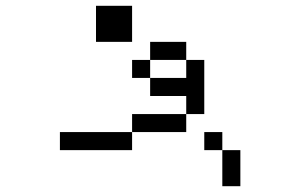

<svg xmlns="http://www.w3.org/2000/svg" viewBox="-20 -770 1040 665"><path d="M750 -250Q750 -250 750 -125H812.5Q812.5 -125 812.5 -250ZM750 -250V-312.5H687.5V-250ZM437.5 -312.5H187.5V-250H437.5ZM437.5 -312.5H625V-375H437.5ZM625 -375H687.5V-562.5H625V-500H500V-437.5H625ZM500 -500V-562.5H437.5V-500ZM500 -562.5H625V-625H500ZM312.5 -750Q312.5 -750 312.5 -625H437.5Q437.5 -625 437.5 -750Z"/></svg>

Font: UnifontExMono
Style: Regular
Weight: 500
Version: Version 15.0.06